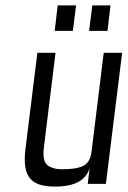

<svg xmlns="http://www.w3.org/2000/svg" viewBox="-20 -679 471 709"><path d="M183 10C256 10 298 -13 311 -59L304 0H371L431 -484H363L318 -119C315 -94 306 -77 290 -68C275 -59 248 -54 211 -54C194 -54 180 -56 169 -61C144 -70 137 -93 142 -134L185 -484H118L74 -129C61 -23 97 10 183 10ZM249 -565 261 -659H193L182 -565ZM377 -565 388 -659H321L309 -565Z"/></svg>

Font: Gamestation Condensed
Style: Italic
Weight: 400
Width: 3
Designer: Jonas Hecksher
Foundry: Jonas Hecksher, Playtypeª, e-types AS
Version: Version 1.003